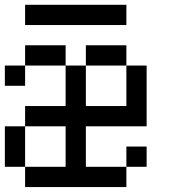

<svg xmlns="http://www.w3.org/2000/svg" viewBox="-20 -853 707 790"><path d="M0 -166.7V-333.3H83.3V-166.7ZM0 -500V-583.3H83.3V-500ZM333.3 -166.7H500V-83.3H83.3V-166.7H250V-333.3H83.3V-416.7H250V-583.3H333.3V-416.7H500V-583.3H583.3V-333.3H333.3ZM333.3 -583.3V-666.7H500V-583.3ZM500 -166.7V-250H583.3V-166.7ZM500 -833.3V-750H83.3V-833.3ZM83.3 -583.3V-666.7H250V-583.3Z"/></svg>

Font: Galmuri11 Condensed
Style: Regular
Weight: 400
Width: 3
Designer: Lee Minseo (quiple)
Version: Version 2.399;hotconv 1.1.1;makeotfexe 2.6.0 DEVELOPMENT